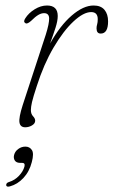

<svg xmlns="http://www.w3.org/2000/svg" viewBox="-20 -466 422 715"><path d="M75 -379.5Q65.5 -384.5 74 -397.5Q86.5 -417.5 109.2 -431.5Q132 -445.5 155 -445.5Q195 -445.5 195 -406.5Q195 -388.5 186.8 -362.8Q178.5 -337 166.5 -304Q204 -371 247.2 -408.2Q290.5 -445.5 328.5 -445.5Q355.5 -445.5 369 -429.5Q382.5 -413.5 382.5 -386.5Q382.5 -341 355 -341Q339.5 -341 339.5 -360.5Q339.5 -368 341.8 -375.5Q344 -383 344 -394.5Q344 -421 319.5 -421Q291 -421 253.5 -386Q216 -351 179.5 -289Q143 -227 117 -145.5Q103.5 -104.5 99.2 -86Q95 -67.5 95 -56.5Q95 -41.5 103 -33.2Q111 -25 111 -16.5Q111 -6 99.2 1Q87.5 8 74 8Q55.5 8 52.5 -9.8Q49.5 -27.5 64.5 -74.5L150.5 -337Q163.5 -378.5 163 -397.8Q162.5 -417 144 -417Q134 -417 122.8 -410.5Q111.5 -404 95.5 -388Q81.5 -375.5 75 -379.5ZM55 140.5Q41 140.5 35.2 131.8Q29.5 123 32.5 111Q36 97.5 48 88.8Q60 80 74.5 80Q90.5 80 98.8 92.8Q107 105.5 98.5 137.5Q89.5 173 67.2 196.8Q45 220.5 17 228Q5 231.5 3 224Q2.5 214.5 14.5 211.5Q35 205 50.5 188.8Q66 172.5 71 154.5Q74.5 140.5 62.5 140.5Z"/></svg>

Font: Fraunces 72pt SuperSoft Thin
Style: Italic
Weight: 100
Italic angle: -16°
Version: Version 1.000;[b76b70a41]